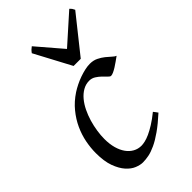

<svg xmlns="http://www.w3.org/2000/svg" viewBox="-220 -763 853 853"><g transform="rotate(-45 206.0 -337.0)"><path d="M397 -397.9Q386.7 -390.6 375.2 -382.3Q363.8 -374 353 -367.4Q342.3 -360.8 332.8 -356.4Q323.2 -352.1 316.9 -352.1Q311.5 -352.1 303.7 -360.4Q295.9 -368.7 285.4 -378.9Q274.9 -389.2 261.7 -397.5Q248.5 -405.8 232.9 -405.8Q210.9 -405.8 192.1 -395Q173.3 -384.3 158.2 -366.2Q143.1 -348.1 131.6 -324.5Q120.1 -300.8 112.5 -275.1Q105 -249.5 101.1 -223.6Q97.2 -197.8 97.2 -174.8Q97.2 -143.1 104.2 -117.7Q111.3 -92.3 124 -74.5Q136.7 -56.6 154.3 -46.9Q171.9 -37.1 192.9 -37.1Q201.7 -37.1 215.3 -40Q229 -43 246.8 -51Q264.6 -59.1 286.6 -72.8Q308.6 -86.4 335 -107.9Q338.9 -102.5 343.3 -97.2Q347.7 -91.8 350.1 -87.9Q312 -53.2 281.7 -32Q251.5 -10.7 226.8 0.7Q202.1 12.2 182.4 16.1Q162.6 20 145 20Q128.4 20 107.9 11.7Q87.4 3.4 69.1 -17.1Q50.8 -37.6 38.3 -71.8Q25.9 -106 25.9 -157.2Q25.9 -189.9 32.7 -224.9Q39.6 -259.8 54.9 -293.2Q70.3 -326.7 95 -356.9Q119.6 -387.2 155.8 -411.1Q169.4 -419.9 186 -428.2Q202.6 -436.5 220.5 -442.9Q238.3 -449.2 255.6 -453.1Q272.9 -457 288.1 -457Q309.6 -457 326.4 -448.7Q343.3 -440.4 356.4 -429.9Q369.6 -419.4 379.6 -409.9Q389.6 -400.4 397 -397.9ZM274.9 -501H230L138.7 -672.4Q145.5 -681.6 149.4 -685.1Q153.3 -688.5 160.6 -694.3L262.7 -575.2L396 -694.3Q401.9 -689 404.5 -685.3Q407.2 -681.6 411.6 -672.4Z"/></g></svg>

Font: Akkhara
Style: Italic
Weight: 400
Italic angle: -7°
Designer: J. Victor Gaultney
Version: Version 1.00 June 13, 2006, initial release